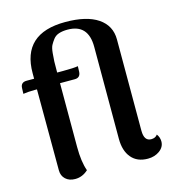

<svg xmlns="http://www.w3.org/2000/svg" viewBox="-112 -835 849 941"><g transform="rotate(-15 313.0 -364.0)"><path d="M596 -93Q609 -76 609 -55Q609 -27 584 -8.5Q559 10 524 10Q470 10 440.5 -25Q411 -60 411 -121V-588Q411 -703 306 -703Q281 -703 262.5 -697Q244 -691 233 -676.5Q222 -662 215.5 -649.5Q209 -637 206.5 -610.5Q204 -584 203.5 -569Q203 -554 203 -520V-513H233Q289 -513 309 -517L308 -488Q306 -459 278 -459H203V-135Q203 -60 220 -13Q191 14 154 14Q124 14 105.5 -3Q87 -20 87 -48L86 -459H76Q42 -459 16 -455L17 -484Q18 -513 48 -513H86V-541Q86 -742 305 -742Q413 -742 470.5 -703Q528 -664 528 -594V-131Q528 -78 564 -78Q586 -78 596 -93Z"/></g></svg>

Font: Arima Koshi Semi Bold
Style: Regular
Weight: 600
Designer: Joana Correia and Natanael Gama
Foundry: NDISCOVER
Version: Version 1.019;PS 001.019;hotconv 1.0.88;makeotf.lib2.5.64775